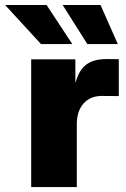

<svg xmlns="http://www.w3.org/2000/svg" viewBox="-82 -755 508 775"><path d="M43.9 0H228V-253.9C228 -324.7 267.6 -367.7 328.1 -367.7L397.5 -367.2V-516.1L350.1 -516.6C279.8 -516.6 242.2 -490.7 223.6 -423.3H222.2V-515.6H43.9ZM270.5 -577.1H393.6L323.7 -734.9H170.9ZM83.5 -577.1H210L106 -734.9H-61.5Z"/></svg>

Font: Raveo Display Display ExtraBold
Style: Regular
Weight: 800
Designer: Jakub Foglar, Rasmus Andersson (Inter)
Foundry: Jakubfoglar.com
Version: Version 1.100;Glyphs 3.2.3 (3260)